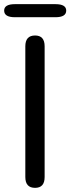

<svg xmlns="http://www.w3.org/2000/svg" viewBox="-22 -905 339 925"><path d="M147 0Q100 0 100 -52V-682Q100 -734 147 -734Q193 -734 193 -682V-52Q193 0 147 0ZM50 -822Q-2 -822 -2 -854Q-2 -885 50 -885H245Q297 -885 297 -854Q297 -822 245 -822Z"/></svg>

Font: Resource Han Rounded CN
Style: Regular
Weight: 400
Designer: Cyano Hao (round all glyphs); Ryoko NISHIZUKA  (kana, bopomofo & ideographs); Paul D. Hunt (Latin, Greek & Cyrillic); Sa
Foundry: Cyano Hao
Version: 0.990